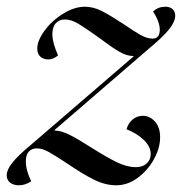

<svg xmlns="http://www.w3.org/2000/svg" viewBox="-45 -540 542 572"><path d="M353 -372V-373Q332 -373 308.5 -387Q285 -401 248 -429Q209 -457 188 -469.5Q167 -482 148 -482Q132 -482 121.5 -471Q111 -460 111 -438Q111 -413 128 -375Q114 -363 99 -363Q84 -363 75 -371.5Q66 -380 66 -395Q66 -419 88 -449Q110 -479 143.5 -499.5Q177 -520 208 -520Q233 -520 258.5 -507Q284 -494 325 -467Q354 -447 373.5 -436Q393 -425 409 -425Q431 -425 431 -451Q431 -475 411 -506Q427 -520 447 -520Q461 -520 469 -513Q477 -506 477 -493Q477 -476 459 -453Q441 -430 395 -392L118 -153V-151Q137 -151 162 -138.5Q187 -126 226 -101Q272 -72 302.5 -57Q333 -42 360 -42Q380 -42 392 -53Q404 -64 404 -81Q404 -103 384 -122.5Q364 -142 332 -155Q337 -173 350 -184Q363 -195 381 -195Q401 -195 416.5 -178Q432 -161 432 -131Q432 -99 413.5 -65.5Q395 -32 365 -10Q335 12 301 12Q269 12 235.5 -4.5Q202 -21 155 -53Q122 -75 101.5 -86.5Q81 -98 65 -98Q50 -98 41 -88.5Q32 -79 32 -60Q32 -32 48 0Q30 12 12 12Q-5 12 -15 4Q-25 -4 -25 -18Q-25 -34 -8.5 -55Q8 -76 50 -111Z"/></svg>

Font: Nyght Serif Italic
Style: Regular
Weight: 400
Italic angle: -16°
Designer: Maksym Kobuzan
Version: Version 0.410